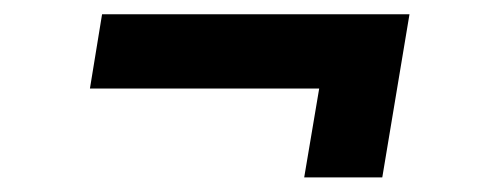

<svg xmlns="http://www.w3.org/2000/svg" viewBox="-20 -396 704 269"><path d="M406.2 -147.5 427.2 -272H106L123 -376H553.7L515.6 -147.5Z"/></svg>

Font: Inter 20pt SemiBold
Style: Italic
Weight: 600
Italic angle: -9.3988°
Version: Version 4.001;git-66647c0bb